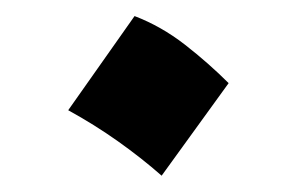

<svg xmlns="http://www.w3.org/2000/svg" viewBox="-20 -436 370 239"><path d="M147.5 -416Q180.7 -403.3 210.2 -380.4Q239.7 -357.4 264.6 -332.5L181.2 -217.3Q156.2 -239.3 127 -260Q97.7 -280.8 64.9 -298.8Z"/></svg>

Font: Pinar-DS1-FD Medium
Style: Regular
Weight: 500
Designer: Amin Abedi
Version: Version 3.000